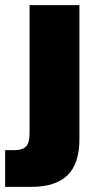

<svg xmlns="http://www.w3.org/2000/svg" viewBox="-68 -560 376 747"><path d="M-48 167V24H-10Q20 24 33.5 9.5Q47 -5 47 -41V-540H241V-19Q241 77 194.5 122Q148 167 54 167Z"/></svg>

Font: Mona Sans Expanded ExtraBold
Style: Regular
Weight: 800
Width: 7
Designer: Deni Anggara
Foundry: GitHub
Version: Version 1.001; ttfautohint (v1.8.4.7-5d5b);gftools[0.9.33]